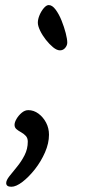

<svg xmlns="http://www.w3.org/2000/svg" viewBox="-20 -532 346 747"><path d="M127.2 -443.6Q127.2 -457.3 133.9 -473.2Q140.6 -489 150.6 -500.7Q160.7 -512.3 169.7 -512.3Q183.2 -512.3 196.4 -494.6Q209.5 -477 219.6 -451.9Q229.6 -426.9 235.7 -403.2Q241.7 -379.5 241.7 -366.4Q241.7 -355.5 233.7 -345.8Q225.8 -336.1 213.2 -336.1Q201.2 -336.1 186.6 -348Q172 -360 158.5 -377.2Q144.9 -394.4 136 -412.9Q127.2 -431.5 127.2 -443.6ZM24.3 194.6Q4.1 194.6 4.1 180.1Q4.1 169.4 16.6 153.5Q29.1 137.6 46.1 117Q63.1 96.4 75.6 71.9Q88.1 47.3 88.1 19.1Q88.1 5.3 80.5 -3.1Q72.9 -11.5 62.3 -17.3Q51.7 -23 44.2 -29.4Q36.6 -35.8 36.6 -46.2Q36.6 -56.3 44.4 -69.6Q52.2 -82.9 64.4 -93.2Q76.6 -103.5 90.1 -103.5Q111.2 -103.5 129.7 -89.9Q148.1 -76.2 159.4 -54.7Q170.6 -33.2 170.6 -7.8Q170.6 25.4 155.1 60.9Q139.5 96.4 115.8 126.6Q92 156.7 67.3 175.7Q42.5 194.6 24.3 194.6Z"/></svg>

Font: Kalam Variable Light
Style: Regular
Weight: 300
Designer: Lipi Raval, Jonny Pinhorn
Foundry: Indian Type Foundry
Version: Version 3.000